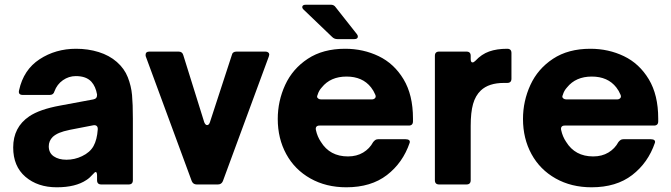

<svg xmlns="http://www.w3.org/2000/svg" viewBox="-20 -783 2849 815"><path d="M36 -157Q36 -243 104 -289Q148 -319 236 -335L376 -361Q393 -364 392 -382Q386 -416 368 -436Q346 -460 302 -460Q272 -460 247 -442.5Q222 -425 211 -395Q207 -380 191 -380H77Q56 -380 61 -400Q80 -487 148 -531.5Q216 -576 303 -576Q354 -576 399 -562Q444 -548 476 -520Q508 -492 522.5 -455Q537 -418 540.5 -379.5Q544 -341 544 -280V-18Q544 0 526 0H410Q392 0 392 -18V-37Q392 -53 386 -53Q383 -53 377 -46Q360 -27 347 -19Q301 12 221 12Q140 12 88 -32.5Q36 -77 36 -157ZM328 -120Q362 -136 377 -163Q392 -190 395 -234V-236Q395 -245 389.5 -249Q384 -253 375 -251L277 -232Q248 -226 231.5 -219Q215 -212 204 -202Q187 -185 187 -162Q187 -134 208 -119.5Q229 -105 262 -105Q297 -105 328 -120Z M815 0Q800 0 794 -14L599 -543Q598 -545 598 -550Q598 -564 614 -564H738Q754 -564 758 -549L847 -264Q852 -252 859 -252Q867 -252 871 -264L964 -549Q967 -564 984 -564H1107Q1114 -564 1118.5 -560.5Q1123 -557 1123 -551L1121 -543L926 -14Q920 0 905 0Z M1159 -278Q1159 -354 1190.5 -422.5Q1222 -491 1286.5 -533.5Q1351 -576 1445 -576Q1522 -576 1587.5 -544.5Q1653 -513 1693 -446.5Q1733 -380 1733 -280V-268Q1733 -250 1715 -250H1336Q1327 -250 1323 -245Q1319 -240 1321 -231Q1327 -203 1342 -181Q1380 -119 1457 -119Q1494 -119 1521.5 -135.5Q1549 -152 1564 -180Q1569 -186 1573.5 -189Q1578 -192 1585 -192H1702Q1712 -192 1716.5 -188Q1721 -184 1719 -177Q1690 -92 1622.5 -40Q1555 12 1450 12Q1364 12 1297.5 -25.5Q1231 -63 1195 -129Q1159 -195 1159 -278ZM1558 -361Q1567 -361 1572 -366.5Q1577 -372 1573 -381Q1566 -398 1555 -412Q1519 -458 1451 -458Q1383 -458 1346 -412Q1333 -398 1328 -380Q1326 -376 1326 -373Q1326 -368 1331 -364.5Q1336 -361 1343 -361ZM1412 -617Q1399 -617 1390 -626L1270 -741Q1263 -747 1263 -753Q1263 -763 1279 -763H1384Q1398 -763 1405 -752L1495 -638Q1499 -633 1499 -628Q1499 -617 1484 -617Z M1844 0Q1826 0 1826 -18V-546Q1826 -564 1844 -564H1960Q1978 -564 1978 -546V-532Q1978 -518 1986 -518Q1991 -518 1998 -525Q2024 -553 2056.5 -564.5Q2089 -576 2133 -576Q2151 -576 2151 -558V-449Q2151 -431 2133 -431H2119Q2055 -431 2021 -399Q1998 -377 1988 -341.5Q1978 -306 1978 -249V-18Q1978 0 1960 0Z M2200 -278Q2200 -354 2231.5 -422.5Q2263 -491 2327.5 -533.5Q2392 -576 2486 -576Q2563 -576 2628.5 -544.5Q2694 -513 2734 -446.5Q2774 -380 2774 -280V-268Q2774 -250 2756 -250H2377Q2368 -250 2364 -245Q2360 -240 2362 -231Q2368 -203 2383 -181Q2421 -119 2498 -119Q2535 -119 2562.5 -135.5Q2590 -152 2605 -180Q2610 -186 2614.5 -189Q2619 -192 2626 -192H2743Q2753 -192 2757.5 -188Q2762 -184 2760 -177Q2731 -92 2663.5 -40Q2596 12 2491 12Q2405 12 2338.5 -25.5Q2272 -63 2236 -129Q2200 -195 2200 -278ZM2599 -361Q2608 -361 2613 -366.5Q2618 -372 2614 -381Q2607 -398 2596 -412Q2560 -458 2492 -458Q2424 -458 2387 -412Q2374 -398 2369 -380Q2367 -376 2367 -373Q2367 -368 2372 -364.5Q2377 -361 2384 -361Z"/></svg>

Font: Open Sauce Two ExtraBold
Style: Regular
Weight: 800
Designer: Alfredo Marco Pradil
Foundry: Creative Sauce Fz LLC
Version: Version 1.477